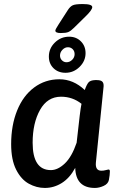

<svg xmlns="http://www.w3.org/2000/svg" viewBox="-20 -920 585 947"><path d="M35 -209Q35 -302 64.5 -375Q94 -448 148.5 -488.5Q203 -529 273 -529Q342 -529 398 -476Q408 -504 417 -514Q426 -524 449 -525H457Q477 -525 484.5 -517.5Q492 -510 491 -494L453 -119Q449 -78 480 -78Q492 -78 502 -81Q512 -84 515 -84Q522 -84 522 -75Q522 -58 517 -32Q513 -13 491 -3Q469 7 448 7Q354 7 351 -92Q324 -42 285 -17.5Q246 7 201 7Q160 7 122 -14Q84 -35 59.5 -83.5Q35 -132 35 -209ZM358 -216 373 -348Q378 -390 382 -408Q338 -443 281 -443Q214 -443 177.5 -378Q141 -313 141 -216Q141 -81 231 -81Q265 -81 299.5 -113.5Q334 -146 358 -216ZM221 -641Q221 -681 250.5 -710Q280 -739 321 -739Q356 -739 379 -716Q402 -693 402 -658Q402 -619 372.5 -590Q343 -561 303 -561Q267 -561 244 -583.5Q221 -606 221 -641ZM348 -653Q348 -668 338.5 -677.5Q329 -687 315 -687Q300 -687 288 -674.5Q276 -662 276 -646Q276 -632 285.5 -622.5Q295 -613 308 -613Q324 -613 336 -625Q348 -637 348 -653ZM253 -769Q253 -775 268 -798L315 -871Q326 -888 339 -894Q352 -900 388 -900Q435 -900 435 -885Q435 -871 403 -840L345 -783Q329 -767 317 -762Q305 -757 280 -757Q253 -757 253 -769Z"/></svg>

Font: Asap-MediumItalic
Style: Italic
Weight: 500
Italic angle: -6°
Designer: Pablo Cosgaya
Foundry: Omnibus-Type
Version: Version 2.000; ttfautohint (v1.8)